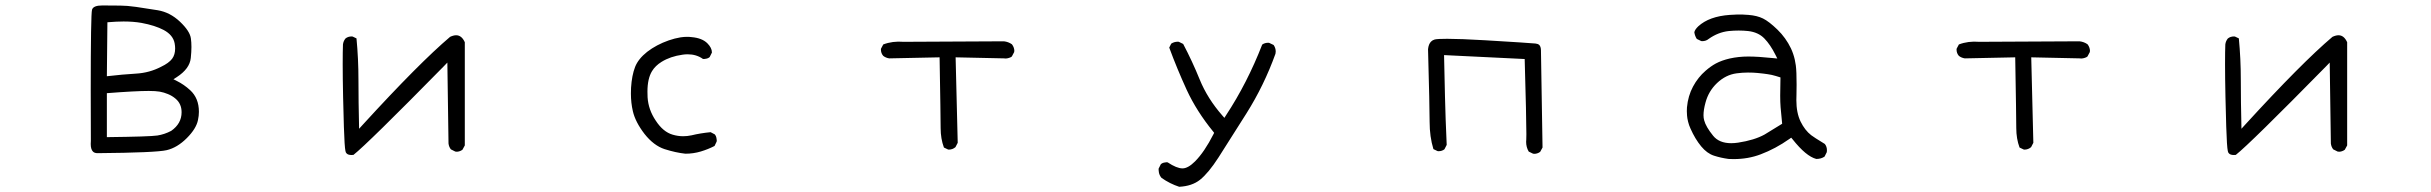

<svg xmlns="http://www.w3.org/2000/svg" viewBox="-20 -574 9040 714"><path d="M377.4 -64V-227.5Q483.9 -235.8 533.2 -235.8Q558.6 -235.8 574 -233.2Q589.4 -230.5 604.7 -224.1Q620.1 -217.8 632.3 -207.5Q655.3 -188.5 655.3 -156.7Q655.3 -114.3 616.7 -87.4Q591.8 -74.2 565.2 -70.1Q538.6 -65.9 377.4 -64ZM427.7 -553.2 360.4 -553.7Q327.1 -553.7 322.3 -538.1Q317.4 -522 317.4 -236.8Q317.4 -154.8 317.9 -50.8V-50.3Q317.4 -43.9 317.4 -38.6Q317.4 -18.6 325.7 -10.3Q331.5 -4.4 342.8 -4.4Q560.5 -6.3 599.9 -15.6Q639.2 -24.9 674.6 -60.3Q710 -95.7 716.3 -127.9Q719.7 -143.6 719.7 -158.2Q719.7 -209 687 -238.8Q664.1 -259.8 637.7 -272.9L625 -279.3L637.2 -287.1Q685.5 -318.4 689.5 -358.4Q691.9 -381.3 691.9 -399.2Q691.9 -417 689.9 -430.7Q686.5 -458 649.4 -493.2Q612.3 -528.3 566.7 -535.9Q521 -543.5 486.3 -548.3Q451.7 -553.2 427.7 -553.2ZM579.1 -325.7Q579.1 -325.7 579.1 -325.7ZM439.5 -494.1Q476.6 -494.1 506.3 -488.8Q556.6 -479.5 588.9 -462.4Q623.5 -443.8 629.4 -413.1Q631.3 -402.8 631.3 -393.6Q631.3 -370.6 620.1 -355.5Q607.9 -339.4 579.1 -325.7Q536.1 -303.2 486.6 -300.3Q437 -297.4 377.4 -290.5L379.4 -491.2Q414.6 -494.1 439.5 -494.1Z M1708.5 -417Q1696.8 -442.9 1676.3 -442.9Q1666.5 -442.9 1653.8 -437Q1539.1 -339.8 1329.6 -110.8L1315.4 -95.2Q1313 -198.2 1313 -276.9Q1313 -355.5 1305.7 -431.2L1291.5 -438Q1289.6 -438.5 1288.1 -438.5Q1273.9 -438.5 1264.6 -430.7Q1256.8 -420.9 1255.4 -408.7Q1254.4 -384.3 1254.4 -335.2Q1254.4 -286.1 1255.9 -213.9Q1257.3 -141.6 1258.8 -103Q1261.2 -27.8 1264.6 -12.7Q1265.6 -6.3 1269 -3.4Q1274.4 2.4 1287.1 2.4Q1290.5 2.4 1294.4 2Q1346.7 -39.1 1629.9 -327.1L1643.6 -341.3L1647.9 -40.5Q1649.4 -27.8 1656.7 -18.6L1673.3 -10.3Q1675.3 -9.8 1679.2 -9.8Q1683.1 -9.8 1688.7 -11.5Q1694.3 -13.2 1699.7 -17.1L1708.5 -33.2Z M2627.4 -379.4Q2627.4 -396 2610.4 -413.1Q2590.8 -432.6 2551.8 -436Q2544.4 -437 2534.2 -437Q2523.9 -437 2510.7 -435.1Q2489.3 -431.6 2466.8 -423.8Q2420.9 -407.7 2386.7 -381.3Q2353.5 -355 2341.8 -325.2Q2329.6 -293.9 2326.7 -247.6Q2326.2 -236.8 2326.2 -226.1Q2326.2 -191.4 2333.5 -160.2Q2342.8 -120.1 2377 -75.7Q2411.1 -32.7 2451.2 -19.5Q2492.7 -6.3 2528.8 -2.4Q2558.6 -2.4 2586.2 -10.7Q2613.8 -19 2637.2 -31.2L2645 -47.4Q2645.5 -49.3 2645.5 -52Q2645.5 -54.7 2644.5 -59.1Q2643.6 -67.4 2638.2 -74.2L2622.6 -82.5Q2583.5 -78.6 2551.8 -70.8Q2536.1 -67.4 2520.5 -67.4Q2501 -67.4 2481.4 -73.2Q2445.8 -83.5 2418.5 -125.5Q2391.1 -166 2388.2 -212.4Q2387.7 -222.7 2387.7 -233.4Q2387.7 -281.7 2404.8 -309.6Q2417 -329.6 2439.9 -343.8Q2472.7 -364.3 2518.1 -370.6Q2527.8 -372.1 2537.1 -372.1Q2569.8 -372.1 2593.8 -355Q2595.2 -354.5 2597.9 -354.5Q2600.6 -354.5 2604.5 -355.5Q2612.8 -356.4 2619.1 -361.8L2627.4 -378.4Q2627.4 -378.9 2627.4 -379.4Z M3508.3 -17.6Q3522.5 -17.6 3533.2 -26.9L3541.5 -43L3533.7 -360.8L3714.8 -356.9Q3717.3 -356.4 3719 -356.4Q3720.7 -356.4 3722.7 -356.7Q3724.6 -356.9 3727.5 -357.4Q3730.5 -357.9 3732.9 -358.9Q3738.3 -360.4 3742.7 -363.8L3751.5 -380.4Q3752 -381.8 3752 -386Q3752 -390.1 3750 -396.5Q3748 -402.8 3743.2 -409.2Q3730 -418.5 3713.4 -420.4L3340.3 -418.5Q3298.8 -421.9 3264.6 -408.7L3256.3 -393.1Q3255.9 -391.6 3255.9 -390.1Q3255.9 -376 3264.6 -366.2Q3273.9 -358.9 3286.6 -356.9L3474.1 -360.8Q3478 -137.7 3478 -97.9Q3478 -58.1 3490.2 -25.4L3505.4 -18.1Q3506.8 -17.6 3508.3 -17.6Z M4724.1 -382.3Q4724.1 -395.5 4716.3 -406.7L4699.7 -414.6Q4697.8 -415 4696.3 -415Q4683.1 -415 4673.8 -408.2Q4618.2 -265.1 4539.1 -145L4533.2 -135.7L4525.9 -144Q4470.2 -207.5 4441.4 -278.3Q4414.1 -345.7 4379.9 -410.6L4363.8 -418.5Q4361.8 -418.9 4360.4 -418.9Q4346.2 -418.9 4335.4 -411.6L4328.1 -397Q4356.9 -318.8 4393.1 -239.7Q4430.2 -159.7 4491.7 -84.5L4495.1 -80.1L4492.7 -75.2Q4459 -8.8 4423.8 26.4Q4397.9 52.2 4377.4 52.2Q4356 52.2 4322.3 29.8Q4320.8 29.3 4318.1 29.3Q4315.4 29.3 4311.5 30.3Q4303.2 31.2 4296.9 36.6L4288.6 53.2Q4288.6 54.7 4288.6 58.1Q4288.6 61.5 4289.6 66.9Q4291.5 78.1 4299.3 87.4Q4330.6 109.4 4365.2 120.6Q4412.6 118.2 4442.4 94.7Q4474.1 69.3 4511.2 11.7L4615.2 -152.3Q4680.7 -256.3 4723.1 -374Q4724.1 -378.4 4724.1 -382.3Z M5290.5 -391.1Q5296.4 -174.8 5296.4 -120.4Q5296.4 -65.9 5310.5 -19.5L5325.7 -12.2Q5327.6 -11.7 5329.1 -11.7Q5342.8 -11.7 5351.6 -19L5359.9 -35.2L5356 -130.9Q5354 -180.2 5350.1 -369.1L5649.9 -354.5Q5656.2 -134.8 5656.2 -75.2Q5656.2 -59.1 5655.8 -54.4Q5655.3 -49.8 5655.3 -46.9Q5655.3 -26.4 5665 -10.3L5681.2 -2.4Q5683.1 -2 5687 -2Q5690.9 -2 5696.5 -3.7Q5702.1 -5.4 5707.5 -9.3L5716.3 -25.4L5710.4 -387.7Q5710 -400.9 5704.1 -406.7Q5699.7 -411.1 5690.4 -412.1Q5664.6 -414.6 5502.4 -424.3Q5410.2 -429.7 5361.8 -429.7Q5326.2 -429.7 5315.4 -427.2Q5307.1 -424.8 5301.8 -419.4Q5292.5 -410.2 5290.5 -391.1Z M6418 -41.5Q6373 -41.5 6350.6 -69.3Q6323.7 -102.5 6317.4 -126.5Q6314.9 -135.3 6314.9 -145.5Q6314.9 -165.5 6322.3 -192.4Q6333.5 -234.9 6365.2 -265.1Q6397.5 -295.9 6438 -301.3Q6459.5 -304.2 6480.2 -304.2Q6501 -304.2 6515.4 -302.7Q6529.8 -301.3 6537.8 -300.3Q6545.9 -299.3 6553.7 -298.1Q6561.5 -296.9 6568.8 -295.4Q6583 -292 6601.1 -286.1Q6600.1 -243.2 6600.1 -218.5Q6600.1 -193.8 6601.6 -175Q6603 -156.2 6607.4 -113.8L6542 -73.7Q6503.9 -52.7 6443.4 -43.5Q6429.7 -41.5 6418 -41.5ZM6309.6 -420.9Q6324.2 -420.9 6334 -429.2Q6369.1 -454.1 6408.2 -458.5Q6427.2 -460.4 6445.6 -460.4Q6463.9 -460.4 6481.4 -458.5Q6518.6 -454.1 6541 -431.2Q6563.5 -408.2 6582.5 -370.1L6589.4 -356.4L6574.2 -357.9Q6518.1 -363.8 6481.4 -363.8Q6445.3 -363.8 6412.1 -356.4Q6382.8 -349.6 6360.8 -337.9Q6341.8 -327.6 6322.8 -311Q6294.4 -286.6 6275.9 -252Q6257.3 -217.3 6253.4 -174.8Q6252.9 -167.5 6252.9 -160.6Q6252.9 -153.8 6253.7 -144Q6254.4 -134.3 6257.6 -121.3Q6260.7 -108.4 6266.6 -95.7Q6283.7 -57.1 6306.2 -29.8Q6328.1 -3.4 6353.8 4.9Q6379.4 13.2 6408.2 17.1Q6418 17.6 6427.2 17.6Q6481 17.6 6527.3 0Q6583 -21 6634.8 -57.6L6641.1 -62L6646 -56.2Q6696.3 7.3 6734.4 17.1Q6752.4 17.1 6765.1 8.3L6773.4 -8.3Q6773.9 -12.2 6773.9 -15.6Q6773.9 -28.8 6766.1 -38.6Q6746.6 -50.3 6732.4 -59.6Q6718.3 -68.8 6715.3 -71.3Q6691.9 -89.4 6676 -121.8Q6660.2 -154.3 6660.2 -201.7Q6660.2 -205.6 6660.6 -220.2Q6661.1 -234.9 6661.1 -259.3Q6661.1 -283.7 6660.4 -301.5Q6659.7 -319.3 6658.2 -330.6Q6656.7 -341.8 6654.3 -352.5Q6649.4 -374 6640.1 -394Q6621.1 -433.6 6589.8 -463.9Q6558.6 -494.1 6536.4 -505.1Q6514.2 -516.1 6481.9 -518.6Q6467.3 -520 6458.7 -520Q6450.2 -520 6440.4 -520Q6430.7 -520 6412.6 -518.6Q6335.9 -513.2 6295.4 -476.1Q6282.7 -463.9 6280.8 -454.1Q6282.7 -440.4 6290 -429.2L6306.2 -421.4Q6308.1 -420.9 6309.6 -420.9Z M7508.3 -17.6Q7522.5 -17.6 7533.2 -26.9L7541.5 -43L7533.7 -360.8L7714.8 -356.9Q7717.3 -356.4 7719 -356.4Q7720.7 -356.4 7722.7 -356.7Q7724.6 -356.9 7727.5 -357.4Q7730.5 -357.9 7732.9 -358.9Q7738.3 -360.4 7742.7 -363.8L7751.5 -380.4Q7752 -381.8 7752 -386Q7752 -390.1 7750 -396.5Q7748 -402.8 7743.2 -409.2Q7730 -418.5 7713.4 -420.4L7340.3 -418.5Q7298.8 -421.9 7264.6 -408.7L7256.3 -393.1Q7255.9 -391.6 7255.9 -390.1Q7255.9 -376 7264.6 -366.2Q7273.9 -358.9 7286.6 -356.9L7474.1 -360.8Q7478 -137.7 7478 -97.9Q7478 -58.1 7490.2 -25.4L7505.4 -18.1Q7506.8 -17.6 7508.3 -17.6Z M8708.5 -417Q8696.8 -442.9 8676.3 -442.9Q8666.5 -442.9 8653.8 -437Q8539.1 -339.8 8329.6 -110.8L8315.4 -95.2Q8313 -198.2 8313 -276.9Q8313 -355.5 8305.7 -431.2L8291.5 -438Q8289.6 -438.5 8288.1 -438.5Q8273.9 -438.5 8264.6 -430.7Q8256.8 -420.9 8255.4 -408.7Q8254.4 -384.3 8254.4 -335.2Q8254.4 -286.1 8255.9 -213.9Q8257.3 -141.6 8258.8 -103Q8261.2 -27.8 8264.6 -12.7Q8265.6 -6.3 8269 -3.4Q8274.4 2.4 8287.1 2.4Q8290.5 2.4 8294.4 2Q8346.7 -39.1 8629.9 -327.1L8643.6 -341.3L8647.9 -40.5Q8649.4 -27.8 8656.7 -18.6L8673.3 -10.3Q8675.3 -9.8 8679.2 -9.8Q8683.1 -9.8 8688.7 -11.5Q8694.3 -13.2 8699.7 -17.1L8708.5 -33.2Z"/></svg>

Font: NaikaiFont
Style: Light
Weight: 300
Version: Version 1.89